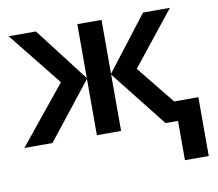

<svg xmlns="http://www.w3.org/2000/svg" viewBox="-80 -637 1047 923"><g transform="rotate(-10 443.5 -175.0)"><path d="M674.8 -542 472.2 -278.8V-542H354V-278.8L151.9 -542H19L228 -280.8L0 0H137.2L354 -274.9V0H472.2V-274.9L689 0H750V191.9H866.2V-95.2H748L598.1 -280.8L806.2 -542Z"/></g></svg>

Font: Noto Reveo Sans
Style: Regular
Weight: 600
Designer: Monotype Design Team
Foundry: Monotype Imaging Inc.
Version: Version 2.007